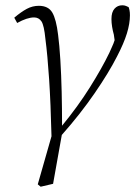

<svg xmlns="http://www.w3.org/2000/svg" viewBox="-20 -517 512 727"><path d="M134 190 123 181 175 -1Q172 -126 166 -217Q160 -308 152 -369Q147 -421 137 -436Q127 -451 109 -451Q83 -451 45 -430L34 -450Q60 -472 81.5 -483.5Q103 -495 127 -495Q163 -495 178 -469.5Q193 -444 200 -385Q205 -347 208.5 -290.5Q212 -234 213.5 -169.5Q215 -105 215 -41Q275 -114 320.5 -186.5Q366 -259 394 -317Q399 -329 404.5 -340.5Q410 -352 414 -365L411 -386Q407 -400 404.5 -415.5Q402 -431 402 -445Q402 -471 413.5 -484Q425 -497 443 -497Q451 -497 457 -494.5Q463 -492 467 -490Q469 -485 470.5 -477.5Q472 -470 472 -459Q472 -428 460.5 -390.5Q449 -353 423 -303Q392 -242 338 -163.5Q284 -85 214 -6L181 179Z"/></svg>

Font: Source Serif 4 SmText Light
Style: Italic
Weight: 300
Italic angle: -12°
Designer: Frank Grießhammer
Foundry: Adobe
Version: Version 4.005;hotconv 1.1.0;makeotfexe 2.6.0